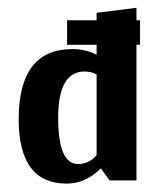

<svg xmlns="http://www.w3.org/2000/svg" viewBox="-20 -451 407 480"><path d="M330.1 -339V-400.4H321.2V-431.5L221.5 -419V-400.4H147.7V-339H221.5V-314.1Q194 -328.3 161 -328.3Q26.7 -328.3 26.7 -153Q26.7 8 146.8 8Q194 8 232.2 -30.2L253.6 0H321.2V-339ZM175.3 -40.9Q125.4 -40.9 125.4 -156.6Q125.4 -272.2 191.3 -272.2Q207.3 -272.2 221.5 -265.1V-63.2Q202.8 -40.9 175.3 -40.9Z"/></svg>

Font: Gidugu
Style: Regular
Weight: 400
Designer: Purushoth Kumar Guthula
Foundry: Silicon Andhra, USA.
Version: Version 1.0.5; ttfautohint (v1.2.25-373a) -l 7 -r 28 -G 50 -